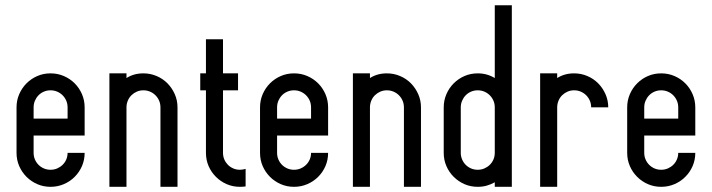

<svg xmlns="http://www.w3.org/2000/svg" viewBox="-20 -722 2751 742"><path d="M175.3 -438.5Q202.6 -438.5 226.6 -428.2Q250.5 -418 268.6 -399.9Q286.6 -381.8 296.9 -357.9Q307.1 -334 307.1 -307.1V-198.2H109.9V-131.3Q109.9 -117.7 115 -105.7Q120.1 -93.8 128.9 -85Q137.7 -76.2 149.7 -71Q161.6 -65.9 175.3 -65.9Q189 -65.9 200.9 -71Q212.9 -76.2 221.9 -85Q231 -93.8 236.1 -105.7Q241.2 -117.7 241.2 -131.3H307.1Q307.1 -104 296.9 -80.3Q286.6 -56.6 268.6 -38.6Q250.5 -20.5 226.6 -10.3Q202.6 0 175.3 0Q147.9 0 124.3 -10.3Q100.6 -20.5 82.5 -38.6Q64.5 -56.6 54.2 -80.3Q43.9 -104 43.9 -131.3V-307.1Q43.9 -334 54.2 -357.9Q64.5 -381.8 82.5 -399.9Q100.6 -418 124.3 -428.2Q147.9 -438.5 175.3 -438.5ZM109.9 -263.7H241.2V-307.1Q241.2 -320.8 236.1 -332.8Q231 -344.7 221.9 -353.8Q212.9 -362.8 200.9 -367.9Q189 -373 175.3 -373Q161.6 -373 149.7 -367.9Q137.7 -362.8 128.9 -353.8Q120.1 -344.7 115 -332.8Q109.9 -320.8 109.9 -307.1Z M600.1 -307.1Q600.1 -320.8 595 -332.8Q589.8 -344.7 580.8 -353.8Q571.8 -362.8 559.8 -367.9Q547.9 -373 534.2 -373Q520.5 -373 508.8 -367.9Q497.1 -362.8 488.3 -354.2Q479.5 -345.7 474.4 -334Q469.2 -322.3 468.8 -309.1V0H402.8V-131.3V-438.5H468.8V-420.4Q497.1 -438.5 534.2 -438.5Q561 -438.5 585.2 -428.2Q609.4 -418 627.2 -399.9Q645 -381.8 655.5 -357.9Q666 -334 666 -307.1V0H600.1Z M841.8 -131.3Q841.8 -117.7 846.9 -105.7Q852.1 -93.8 860.8 -85Q869.6 -76.2 881.6 -71Q893.6 -65.9 907.2 -65.9Q912.6 -65.9 918.5 -66.9Q924.3 -67.9 929.2 -69.3V-1.5Q918 0 907.2 0Q879.9 0 856.2 -10.3Q832.5 -20.5 814.5 -38.6Q796.4 -56.6 786.1 -80.3Q775.9 -104 775.9 -131.3V-373H753.9V-438.5H775.9V-570.3H841.8V-438.5H899.9V-373H841.8Z M1116.2 -438.5Q1143.6 -438.5 1167.5 -428.2Q1191.4 -418 1209.5 -399.9Q1227.5 -381.8 1237.8 -357.9Q1248 -334 1248 -307.1V-198.2H1050.8V-131.3Q1050.8 -117.7 1055.9 -105.7Q1061 -93.8 1069.8 -85Q1078.6 -76.2 1090.6 -71Q1102.5 -65.9 1116.2 -65.9Q1129.9 -65.9 1141.8 -71Q1153.8 -76.2 1162.8 -85Q1171.9 -93.8 1177 -105.7Q1182.1 -117.7 1182.1 -131.3H1248Q1248 -104 1237.8 -80.3Q1227.5 -56.6 1209.5 -38.6Q1191.4 -20.5 1167.5 -10.3Q1143.6 0 1116.2 0Q1088.9 0 1065.2 -10.3Q1041.5 -20.5 1023.4 -38.6Q1005.4 -56.6 995.1 -80.3Q984.9 -104 984.9 -131.3V-307.1Q984.9 -334 995.1 -357.9Q1005.4 -381.8 1023.4 -399.9Q1041.5 -418 1065.2 -428.2Q1088.9 -438.5 1116.2 -438.5ZM1050.8 -263.7H1182.1V-307.1Q1182.1 -320.8 1177 -332.8Q1171.9 -344.7 1162.8 -353.8Q1153.8 -362.8 1141.8 -367.9Q1129.9 -373 1116.2 -373Q1102.5 -373 1090.6 -367.9Q1078.6 -362.8 1069.8 -353.8Q1061 -344.7 1055.9 -332.8Q1050.8 -320.8 1050.8 -307.1Z M1541 -307.1Q1541 -320.8 1535.9 -332.8Q1530.8 -344.7 1521.7 -353.8Q1512.7 -362.8 1500.7 -367.9Q1488.8 -373 1475.1 -373Q1461.4 -373 1449.7 -367.9Q1438 -362.8 1429.2 -354.2Q1420.4 -345.7 1415.3 -334Q1410.2 -322.3 1409.7 -309.1V0H1343.8V-131.3V-438.5H1409.7V-420.4Q1438 -438.5 1475.1 -438.5Q1502 -438.5 1526.1 -428.2Q1550.3 -418 1568.1 -399.9Q1585.9 -381.8 1596.4 -357.9Q1606.9 -334 1606.9 -307.1V0H1541Z M1826.2 -438.5Q1862.3 -438.5 1892.1 -420.4V-701.7H1958V0H1892.1V-17.6Q1877.4 -9.3 1861.1 -4.6Q1844.7 0 1826.2 0Q1798.8 0 1775.1 -10.3Q1751.5 -20.5 1733.4 -38.6Q1715.3 -56.6 1705.1 -80.3Q1694.8 -104 1694.8 -131.3V-307.1Q1694.8 -334 1705.1 -357.9Q1715.3 -381.8 1733.4 -399.9Q1751.5 -418 1775.1 -428.2Q1798.8 -438.5 1826.2 -438.5ZM1760.7 -131.3Q1760.7 -117.7 1765.9 -105.7Q1771 -93.8 1779.8 -85Q1788.6 -76.2 1800.5 -71Q1812.5 -65.9 1826.2 -65.9Q1839.8 -65.9 1851.8 -71Q1863.8 -76.2 1872.8 -85Q1881.8 -93.8 1887 -105.7Q1892.1 -117.7 1892.1 -131.3V-307.1Q1892.1 -320.8 1887 -332.8Q1881.8 -344.7 1872.8 -353.8Q1863.8 -362.8 1851.8 -367.9Q1839.8 -373 1826.2 -373Q1812.5 -373 1800.5 -367.9Q1788.6 -362.8 1779.8 -353.8Q1771 -344.7 1765.9 -332.8Q1760.7 -320.8 1760.7 -307.1Z M2133.3 0H2067.4V-438.5H2133.3V-420.4Q2161.6 -438.5 2198.7 -438.5Q2225.6 -438.5 2249.8 -428.2Q2273.9 -418 2291.7 -399.9Q2309.6 -381.8 2320.1 -357.9Q2330.6 -334 2330.6 -307.1H2264.6Q2264.6 -320.8 2259.5 -332.8Q2254.4 -344.7 2245.4 -353.8Q2236.3 -362.8 2224.4 -367.9Q2212.4 -373 2198.7 -373Q2185.1 -373 2173.3 -367.9Q2161.6 -362.8 2152.8 -354.2Q2144 -345.7 2138.9 -334Q2133.8 -322.3 2133.3 -309.1Z M2535.2 -438.5Q2562.5 -438.5 2586.4 -428.2Q2610.4 -418 2628.4 -399.9Q2646.5 -381.8 2656.7 -357.9Q2667 -334 2667 -307.1V-198.2H2469.7V-131.3Q2469.7 -117.7 2474.9 -105.7Q2480 -93.8 2488.8 -85Q2497.6 -76.2 2509.5 -71Q2521.5 -65.9 2535.2 -65.9Q2548.8 -65.9 2560.8 -71Q2572.8 -76.2 2581.8 -85Q2590.8 -93.8 2595.9 -105.7Q2601.1 -117.7 2601.1 -131.3H2667Q2667 -104 2656.7 -80.3Q2646.5 -56.6 2628.4 -38.6Q2610.4 -20.5 2586.4 -10.3Q2562.5 0 2535.2 0Q2507.8 0 2484.1 -10.3Q2460.4 -20.5 2442.4 -38.6Q2424.3 -56.6 2414.1 -80.3Q2403.8 -104 2403.8 -131.3V-307.1Q2403.8 -334 2414.1 -357.9Q2424.3 -381.8 2442.4 -399.9Q2460.4 -418 2484.1 -428.2Q2507.8 -438.5 2535.2 -438.5ZM2469.7 -263.7H2601.1V-307.1Q2601.1 -320.8 2595.9 -332.8Q2590.8 -344.7 2581.8 -353.8Q2572.8 -362.8 2560.8 -367.9Q2548.8 -373 2535.2 -373Q2521.5 -373 2509.5 -367.9Q2497.6 -362.8 2488.8 -353.8Q2480 -344.7 2474.9 -332.8Q2469.7 -320.8 2469.7 -307.1Z"/></svg>

Font: Aeronef
Style: Regular
Weight: 400
Designer: Peter Wiegel - CAT-Fonts Germany
Foundry: CAT-Fonts, Peter Wiegel
Version: Version 0.002